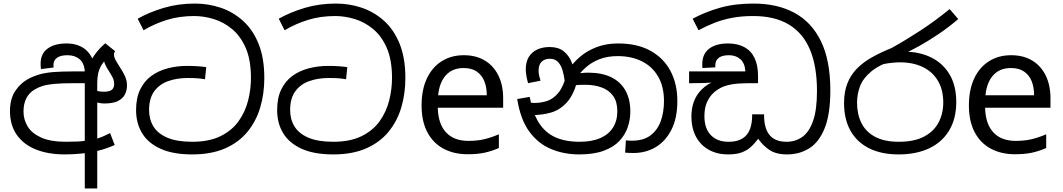

<svg xmlns="http://www.w3.org/2000/svg" viewBox="-20 -856 5969 1078"><path d="M344 11Q251 11 182 -16.5Q113 -44 74.5 -98.5Q36 -153 36 -233Q36 -300 65.5 -345Q95 -390 143 -415Q172 -430 204.5 -439Q237 -448 281.5 -451.5Q326 -455 389 -455H456Q453 -502 426.5 -524Q400 -546 359 -546Q320 -546 300 -531.5Q280 -517 280 -492Q280 -488 280.5 -484Q281 -480 281 -477L210 -468Q209 -477 208.5 -485Q208 -493 208 -499Q208 -554 247 -583Q286 -612 354 -612Q392 -612 422.5 -600Q453 -588 474 -564.5Q495 -541 506 -507.5Q517 -474 517 -430V-389H396Q326 -389 284.5 -385Q243 -381 218 -373Q193 -365 172 -352Q143 -334 127.5 -303.5Q112 -273 112 -229Q112 -185 135 -146.5Q158 -108 210.5 -84Q263 -60 352 -60Q387 -60 419 -61.5Q451 -63 482 -70L502 -72Q527 -77 550 -86.5Q573 -96 598 -109L624 -42Q578 -21 529.5 -9.5Q481 2 434 6.5Q387 11 344 11ZM456 202V-393Q461 -439 475 -478Q489 -517 513 -550.5Q537 -584 571 -613L626 -569Q612 -558 600 -547Q588 -536 578 -526Q556 -503 545 -481.5Q534 -460 530 -437.5Q526 -415 526 -389V202ZM566 -275Q544 -275 514 -283Q484 -291 463 -310L478 -366Q504 -350 524 -345.5Q544 -341 562 -341Q595 -341 608 -352Q621 -363 621 -384Q621 -403 613.5 -418.5Q606 -434 592 -456Q576 -480 569 -497.5Q562 -515 562 -536L626 -569Q623 -564 621.5 -560Q620 -556 620 -548Q620 -537 627 -523Q634 -509 653 -479Q671 -452 682 -427.5Q693 -403 693 -376Q693 -348 681 -325Q669 -302 641.5 -288.5Q614 -275 566 -275Z M1059 11Q952 11 882 -20.5Q812 -52 778 -108Q744 -164 744 -238Q744 -306 767 -353.5Q790 -401 830 -430Q870 -459 922 -472.5Q974 -486 1031 -486Q1063 -486 1091 -484Q1119 -482 1138 -479L1131 -411Q1108 -415 1087.5 -416.5Q1067 -418 1032 -418Q973 -418 924 -400.5Q875 -383 846 -343.5Q817 -304 817 -238Q817 -186 841.5 -146Q866 -106 919.5 -83Q973 -60 1059 -60Q1154 -60 1218 -91.5Q1282 -123 1319.5 -175.5Q1357 -228 1373 -291.5Q1389 -355 1389 -418Q1389 -519 1360 -586Q1331 -653 1283.5 -692.5Q1236 -732 1180 -749Q1124 -766 1070 -766Q988 -766 918 -744.5Q848 -723 786 -686L753 -751Q819 -788 900 -812Q981 -836 1075 -836Q1150 -836 1219.5 -812.5Q1289 -789 1344.5 -739Q1400 -689 1432 -609.5Q1464 -530 1464 -418Q1464 -330 1441 -252.5Q1418 -175 1369 -115.5Q1320 -56 1243 -22.5Q1166 11 1059 11Z M1851 11Q1744 11 1674 -20.5Q1604 -52 1570 -108Q1536 -164 1536 -238Q1536 -306 1559 -353.5Q1582 -401 1622 -430Q1662 -459 1714 -472.5Q1766 -486 1823 -486Q1855 -486 1883 -484Q1911 -482 1930 -479L1923 -411Q1900 -415 1879.5 -416.5Q1859 -418 1824 -418Q1765 -418 1716 -400.5Q1667 -383 1638 -343.5Q1609 -304 1609 -238Q1609 -186 1633.5 -146Q1658 -106 1711.5 -83Q1765 -60 1851 -60Q1946 -60 2010 -91.5Q2074 -123 2111.5 -175.5Q2149 -228 2165 -291.5Q2181 -355 2181 -418Q2181 -519 2152 -586Q2123 -653 2075.5 -692.5Q2028 -732 1972 -749Q1916 -766 1862 -766Q1780 -766 1710 -744.5Q1640 -723 1578 -686L1545 -751Q1611 -788 1692 -812Q1773 -836 1867 -836Q1942 -836 2011.5 -812.5Q2081 -789 2136.5 -739Q2192 -689 2224 -609.5Q2256 -530 2256 -418Q2256 -330 2233 -252.5Q2210 -175 2161 -115.5Q2112 -56 2035 -22.5Q1958 11 1851 11Z M2584 -546Q2653 -546 2702.5 -516Q2752 -486 2778.5 -431.5Q2805 -377 2805 -304V-251H2438Q2440 -160 2484.5 -112.5Q2529 -65 2609 -65Q2660 -65 2699.5 -74.5Q2739 -84 2781 -102V-25Q2740 -7 2700 1.5Q2660 10 2605 10Q2529 10 2470.5 -21Q2412 -52 2379.5 -113.5Q2347 -175 2347 -264Q2347 -352 2376.5 -415Q2406 -478 2459.5 -512Q2513 -546 2584 -546ZM2583 -474Q2520 -474 2483.5 -433.5Q2447 -393 2440 -321H2713Q2713 -367 2699 -401Q2685 -435 2656.5 -454.5Q2628 -474 2583 -474Z M3232 11Q3147 11 3074.5 -19Q3002 -49 2952 -117Q2902 -185 2884 -300L2954 -312Q2970 -224 3004.5 -168.5Q3039 -113 3095.5 -86.5Q3152 -60 3234 -60Q3303 -60 3350 -80.5Q3397 -101 3421.5 -139.5Q3446 -178 3446 -231Q3446 -285 3422.5 -317.5Q3399 -350 3358 -365Q3317 -380 3266 -380Q3232 -380 3206 -377.5Q3180 -375 3154 -368L3159 -420Q3178 -429 3208 -438.5Q3238 -448 3284 -448Q3358 -448 3410.5 -423Q3463 -398 3491 -349Q3519 -300 3519 -229Q3519 -185 3504.5 -142Q3490 -99 3457.5 -64.5Q3425 -30 3369.5 -9.5Q3314 11 3232 11ZM3537 3Q3524 3 3513.5 2.5Q3503 2 3490 1L3494 -68Q3500 -67 3511.5 -66.5Q3523 -66 3528 -66Q3593 -66 3632.5 -96Q3672 -126 3690 -176.5Q3708 -227 3708 -288Q3708 -370 3675 -426.5Q3642 -483 3583.5 -512Q3525 -541 3448 -541Q3390 -541 3345.5 -523.5Q3301 -506 3268 -476.5Q3235 -447 3211 -410L3219 -392Q3197 -317 3159.5 -277.5Q3122 -238 3073.5 -224Q3025 -210 2969 -210Q2959 -210 2943.5 -212.5Q2928 -215 2916 -221L2917 -286Q2931 -282 2949.5 -280Q2968 -278 2980 -278Q3017 -278 3051.5 -289Q3086 -300 3115 -335Q3144 -370 3163 -443L3173 -467Q3198 -504 3236.5 -537Q3275 -570 3328.5 -591Q3382 -612 3450 -612Q3558 -612 3632 -571Q3706 -530 3744.5 -457.5Q3783 -385 3783 -289Q3783 -193 3750 -128Q3717 -63 3661.5 -30Q3606 3 3537 3ZM3066 -592Q3115 -592 3144.5 -568.5Q3174 -545 3188.5 -509Q3203 -473 3206 -434L3151 -398Q3147 -432 3138.5 -461Q3130 -490 3113 -508Q3096 -526 3067 -526Q3039 -526 3021.5 -510Q3004 -494 3004 -459Q3004 -443 3007.5 -429.5Q3011 -416 3015 -403L2945 -389Q2939 -409 2935.5 -429.5Q2932 -450 2932 -467Q2932 -508 2948.5 -535.5Q2965 -563 2995.5 -577.5Q3026 -592 3066 -592Z M4399 11Q4337 11 4299.5 -14.5Q4262 -40 4237 -77Q4217 -50 4194.5 -30Q4172 -10 4142 0.5Q4112 11 4067 11Q4008 11 3961.5 -14Q3915 -39 3888.5 -87Q3862 -135 3862 -204Q3862 -246 3875.5 -284.5Q3889 -323 3920.5 -354.5Q3952 -386 4004 -406L4006 -397Q3972 -391 3935 -390Q3898 -389 3869 -389H3849V-455H4165Q4162 -502 4136.5 -524Q4111 -546 4073 -546Q4034 -546 4015 -531Q3996 -516 3996 -489Q3996 -487 3996 -484Q3996 -481 3997 -478L3924 -474Q3923 -479 3923 -485.5Q3923 -492 3923 -496Q3923 -553 3961.5 -582.5Q4000 -612 4067 -612Q4121 -612 4159 -591.5Q4197 -571 4216.5 -530.5Q4236 -490 4236 -430V-389H4201Q4166 -389 4129 -387Q4092 -385 4057 -375Q4022 -365 3992 -340Q3966 -318 3950.5 -285Q3935 -252 3935 -204Q3935 -134 3971.5 -97Q4008 -60 4069 -60Q4107 -60 4132.5 -70.5Q4158 -81 4173.5 -100.5Q4189 -120 4196 -147.5Q4203 -175 4203 -208V-214H4270V-208Q4270 -176 4276.5 -149Q4283 -122 4297.5 -102Q4312 -82 4336.5 -71Q4361 -60 4397 -60Q4445 -60 4483.5 -86.5Q4522 -113 4544.5 -175.5Q4567 -238 4567 -345Q4567 -483 4528 -576.5Q4489 -670 4409.5 -718Q4330 -766 4208 -766Q4144 -766 4091 -756Q4038 -746 3992 -728Q3946 -710 3902 -686L3869 -751Q3940 -789 4022.5 -812.5Q4105 -836 4211 -836Q4344 -836 4440.5 -784Q4537 -732 4589.5 -624Q4642 -516 4642 -348Q4642 -216 4610.5 -137Q4579 -58 4524 -23.5Q4469 11 4399 11Z M5025 11Q4929 11 4860.5 -23Q4792 -57 4755.5 -121.5Q4719 -186 4719 -277Q4719 -339 4737 -386Q4755 -433 4789.5 -469Q4824 -505 4873.5 -533Q4923 -561 4985 -586Q5061 -628 5145.5 -683Q5230 -738 5312 -805L5360 -749Q5309 -705 5253 -667Q5197 -629 5143.5 -599Q5090 -569 5045 -550L5003 -521Q4918 -493 4872 -455Q4826 -417 4809 -372.5Q4792 -328 4792 -279Q4792 -215 4816.5 -165.5Q4841 -116 4893 -88Q4945 -60 5026 -60Q5113 -60 5168 -89Q5223 -118 5249.5 -168Q5276 -218 5276 -281Q5276 -352 5246 -402.5Q5216 -453 5161.5 -479.5Q5107 -506 5032 -506Q5012 -506 4988.5 -503.5Q4965 -501 4941.5 -496.5Q4918 -492 4897 -485L4972 -555Q4989 -562 5009 -564Q5029 -566 5056 -566Q5141 -566 5207 -534Q5273 -502 5311 -439Q5349 -376 5349 -283Q5349 -190 5309.5 -124Q5270 -58 5197.5 -23.5Q5125 11 5025 11Z M5657 -546Q5726 -546 5775.5 -516Q5825 -486 5851.5 -431.5Q5878 -377 5878 -304V-251H5511Q5513 -160 5557.5 -112.5Q5602 -65 5682 -65Q5733 -65 5772.5 -74.5Q5812 -84 5854 -102V-25Q5813 -7 5773 1.5Q5733 10 5678 10Q5602 10 5543.5 -21Q5485 -52 5452.5 -113.5Q5420 -175 5420 -264Q5420 -352 5449.5 -415Q5479 -478 5532.5 -512Q5586 -546 5657 -546ZM5656 -474Q5593 -474 5556.5 -433.5Q5520 -393 5513 -321H5786Q5786 -367 5772 -401Q5758 -435 5729.5 -454.5Q5701 -474 5656 -474Z"/></svg>

Font: sinhala25
Style: Book
Weight: 400
Designer: Jelle Bosma - Monotype Design Team
Foundry: Monotype Imaging Inc.
Version: Version 2.003